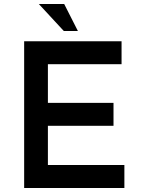

<svg xmlns="http://www.w3.org/2000/svg" viewBox="-20 -934 699 954"><path d="M100 -729H584V-615H218V-423H544V-309H218V-114H598V0H100ZM173 -914H299L367 -780H297Z"/></svg>

Font: Reem Kufi Medium
Style: Regular
Weight: 500
Designer: Khaled Hosny
Version: Version 1.001